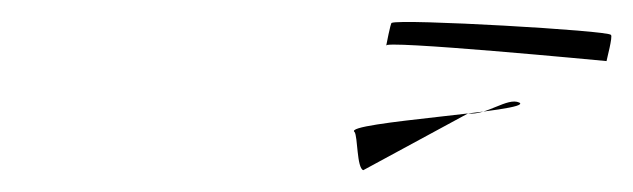

<svg xmlns="http://www.w3.org/2000/svg" viewBox="-20 -430 580 176"><path d="M305 -309C308 -305 307 -276 313 -274L409 -326C426 -324 445 -341 456 -336C471 -328 293 -318 305 -309ZM334 -388C327 -394 536 -374 536 -374C536 -375 542 -397 540 -398C539 -402 347 -413 339 -409C338 -409 334 -388 334 -388Z"/></svg>

Font: pokerface
Style: oblique
Weight: 400
Version: Version 1